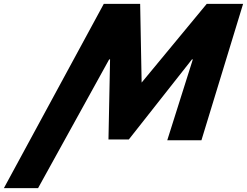

<svg xmlns="http://www.w3.org/2000/svg" viewBox="-88 -721 1270 987"><path d="M771.8 0.1H947.5L1161.7 -701.1H974.7L640.1 -296.5L632.5 -701.1H445.5L-68 246.1H107.7L473.1 -415.5H477.8L469.6 -4.1H574.3L898.6 -415.5H903.2Z"/></svg>

Font: Hussar
Style: BdWideOblFour
Weight: 700
Foundry: Cannot Into Space Fonts
Version: Version 2.00